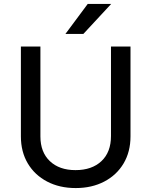

<svg xmlns="http://www.w3.org/2000/svg" viewBox="-20 -942 768 974"><path d="M185 -706V-250Q185 -170 233 -124.5Q281 -79 363 -79Q446 -79 494.5 -124.5Q543 -170 543 -252V-706H642V-250Q642 -172 607 -113Q572 -54 509 -21Q446 12 364 12Q282 12 219 -21Q156 -54 121 -113Q86 -172 86 -250V-706ZM544 -922 403 -770H312L425 -922Z"/></svg>

Font: Museo Sans Medium
Style: Regular
Weight: 500
Designer: Jos Buivenga
Foundry: Jos Buivenga & Rosetta Type Foundry (extension, remastering)
Version: Version 3.600;PS 1.000;hotconv 1.0.88;makeotf.lib2.5.647800;